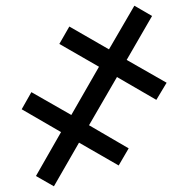

<svg xmlns="http://www.w3.org/2000/svg" viewBox="-20 -650 649 673"><path d="M257 -150 396 -70 431 -130 292 -211 390 -380 528 -300 564 -360 424 -440 513 -594 451 -630 362 -477 223 -557 188 -496 327 -416 230 -247 90 -327 56 -267 194 -187 106 -33 169 3Z"/></svg>

Font: BC Sans
Style: Italic
Weight: 400
Italic angle: -12°
Designer: Monotype Design Team
Designer: Province of B.C.
Foundry: Monotype Imaging Inc.
Version: Version 2.000;GOOG;noto-source:20170915:90ef993387c0